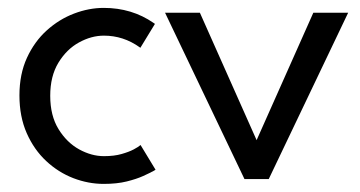

<svg xmlns="http://www.w3.org/2000/svg" viewBox="-20 -442 888 474"><path d="M236 12Q198 12 161 -2.2Q124 -16.5 94 -44.5Q64 -72.5 46 -113.2Q28 -154 28 -206.5Q28 -259 46.5 -299.2Q65 -339.5 95.5 -367Q126 -394.5 162.8 -408.5Q199.5 -422.5 236 -422.5Q305.5 -422.5 359 -385.5L362.5 -383L326.5 -324L324.5 -325.5Q284.5 -354 236.5 -354Q205.5 -354 175 -337.2Q144.5 -320.5 124.2 -287.2Q104 -254 104 -205.5Q104 -156.5 124.5 -123.2Q145 -90 175.5 -73.2Q206 -56.5 236.5 -56.5Q262 -56.5 280.2 -61.8Q298.5 -67 310.2 -73.2Q322 -79.5 327 -84L364 -23L360 -20.5Q350 -15 333.5 -7.5Q317 0 292.8 6Q268.5 12 236 12Z M643.5 0H583.5L387.5 -410.5H473.5L613.5 -96L753.5 -410.5H839.5Z"/></svg>

Font: Lucymar Sans
Style: Regular
Weight: 400
Foundry: The League of Moveable Type (original font) / Main changes by Cristiano Sobral with portions from Mirco Monsees
Version: Version 2.001;August 30, 2020;FontCreator 13.0.0.2681 64-bit